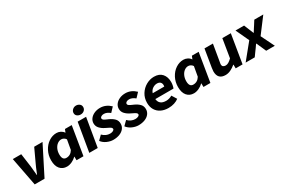

<svg xmlns="http://www.w3.org/2000/svg" viewBox="98 -1988 4688 3195"><g transform="rotate(-30 2442.5 -390.0)"><path d="M72 -547H234L270 -287Q277 -236 282 -158L285 -120H291L313 -173Q327 -208 337.5 -233Q348 -258 362 -287L483 -547H643L366 0H177Z M613 -210Q613 -306 655 -386.5Q697 -467 766.5 -513.5Q836 -560 915 -560Q956 -560 992.5 -541Q1029 -522 1049 -490H1051L1074 -547H1204L1114 0H981L980 -70H977Q939 -32 889 -9.5Q839 13 793 13Q711 13 662 -44.5Q613 -102 613 -210ZM984 -195 1017 -381Q1002 -404 979.5 -416.5Q957 -429 933 -429Q893 -429 857.5 -402.5Q822 -376 801 -329Q780 -282 780 -225Q780 -118 856 -118Q938 -118 984 -195Z M1318 -547H1480L1388 0H1226ZM1330 -704Q1330 -740 1358.5 -766.5Q1387 -793 1427 -793Q1463 -793 1491.5 -771.5Q1520 -750 1520 -712Q1520 -674 1492 -649Q1464 -624 1423 -624Q1386 -624 1358 -645Q1330 -666 1330 -704Z M1467 -91 1545 -168Q1608 -104 1688 -104Q1722 -104 1746 -116.5Q1770 -129 1770 -148Q1770 -166 1752 -179Q1734 -192 1685 -215L1659 -228Q1605 -254 1568.5 -293.5Q1532 -333 1532 -388Q1532 -437 1561.5 -476Q1591 -515 1641.5 -537.5Q1692 -560 1753 -560Q1864 -560 1952 -475L1874 -392Q1815 -441 1759 -441Q1727 -441 1706.5 -428Q1686 -415 1686 -396Q1686 -376 1705 -363Q1724 -350 1764 -333L1787 -323Q1850 -294 1886 -256.5Q1922 -219 1922 -160Q1922 -109 1891.5 -69.5Q1861 -30 1806.5 -8.5Q1752 13 1683 13Q1627 13 1566 -13.5Q1505 -40 1467 -91Z M1952 -91 2030 -168Q2093 -104 2173 -104Q2207 -104 2231 -116.5Q2255 -129 2255 -148Q2255 -166 2237 -179Q2219 -192 2170 -215L2144 -228Q2090 -254 2053.5 -293.5Q2017 -333 2017 -388Q2017 -437 2046.5 -476Q2076 -515 2126.5 -537.5Q2177 -560 2238 -560Q2349 -560 2437 -475L2359 -392Q2300 -441 2244 -441Q2212 -441 2191.5 -428Q2171 -415 2171 -396Q2171 -376 2190 -363Q2209 -350 2249 -333L2272 -323Q2335 -294 2371 -256.5Q2407 -219 2407 -160Q2407 -109 2376.5 -69.5Q2346 -30 2291.5 -8.5Q2237 13 2168 13Q2112 13 2051 -13.5Q1990 -40 1952 -91Z M2474 -240Q2474 -332 2519.5 -405Q2565 -478 2638 -519Q2711 -560 2789 -560Q2892 -560 2944 -499Q2996 -438 2996 -341Q2996 -306 2988.5 -273Q2981 -240 2974 -226H2625Q2637 -110 2770 -110Q2800 -110 2831.5 -119.5Q2863 -129 2884 -143L2943 -48Q2907 -20 2856 -3.5Q2805 13 2744 13Q2665 13 2604 -16.5Q2543 -46 2508.5 -103Q2474 -160 2474 -240ZM2858 -332Q2861 -346 2861 -358Q2861 -394 2839.5 -415.5Q2818 -437 2776 -437Q2734 -437 2694 -411Q2654 -385 2636 -332Z M3052 -210Q3052 -306 3094 -386.5Q3136 -467 3205.5 -513.5Q3275 -560 3354 -560Q3395 -560 3431.5 -541Q3468 -522 3488 -490H3490L3513 -547H3643L3553 0H3420L3419 -70H3416Q3378 -32 3328 -9.5Q3278 13 3232 13Q3150 13 3101 -44.5Q3052 -102 3052 -210ZM3423 -195 3456 -381Q3441 -404 3418.5 -416.5Q3396 -429 3372 -429Q3332 -429 3296.5 -402.5Q3261 -376 3240 -329Q3219 -282 3219 -225Q3219 -118 3295 -118Q3377 -118 3423 -195Z M3692 -141Q3692 -164 3699 -206L3755 -547H3917L3863 -227Q3860 -211 3858 -199.5Q3856 -188 3856 -179Q3856 -152 3873.5 -138Q3891 -124 3921 -124Q3948 -124 3976.5 -140.5Q4005 -157 4040 -191L4098 -547H4261L4171 0H4039L4038 -72H4033Q3989 -34 3939.5 -10.5Q3890 13 3841 13Q3692 13 3692 -141Z M4469 -293 4351 -547H4516L4553 -456Q4568 -419 4572 -410Q4577 -399 4581.5 -387.5Q4586 -376 4590 -364H4596Q4607 -383 4640 -434L4661 -466L4712 -547H4885L4665 -256L4791 0H4625L4586 -89L4570 -125Q4556 -151 4543 -185H4537Q4525 -165 4495 -124Q4481 -106 4469 -89L4405 0H4230Z"/></g></svg>

Font: Nebula Sans Bold
Style: Regular
Weight: 700
Italic angle: -9°
Designer: Paul D. Hunt for Adobe (as Source Sans)
Foundry: Nebula Entertainment & Broadcasting LLC
Version: Version 1.010